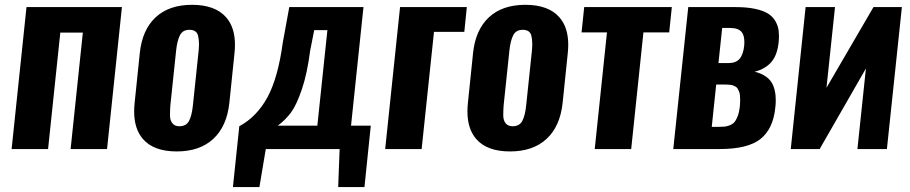

<svg xmlns="http://www.w3.org/2000/svg" viewBox="-20 -607 3708 782"><path d="M27.3 0 87.9 -578.1H476.6L416 0H267.6L317.4 -474.1H225.6L175.8 0Z M710.4 -92.8Q738.3 -92.8 749.8 -114.3Q761.2 -135.7 765.6 -177.2L789.1 -400.9Q790.5 -417 790.5 -429.7Q790 -450.2 786.1 -463.9Q779.3 -485.4 752 -485.6Q724.6 -485.8 713.1 -463.9Q701.7 -441.9 697.3 -400.9L673.8 -177.2Q672.4 -158.2 672.4 -142.1Q672.4 -138.7 672.4 -134.8Q672.9 -116.2 682.4 -104.5Q691.9 -92.8 710.4 -92.8ZM562 -41Q526.4 -82.5 526.4 -152.8Q526.4 -169.4 528.3 -187.5L549.3 -390.6Q559.1 -485.4 613.8 -536.4Q668.5 -587.4 762.2 -587.4Q856.4 -587.4 900.9 -536.6Q937 -495.6 937 -424.8Q937 -408.7 935.1 -390.6L914.1 -187.5Q903.8 -92.3 848.6 -41.3Q793.5 9.8 699.7 9.8Q606 9.8 562 -41Z M928.7 154.8 954.6 -92.8Q1025.9 -131.3 1069.1 -210.4Q1112.3 -289.6 1131.8 -433.6L1158.2 -578.1H1460.4L1409.7 -95.2H1490.2L1464.4 154.8H1357.4L1363.3 0H1062.5L1036.6 154.8ZM1111.3 -95.2H1272.5L1313.5 -484.4H1259.8L1243.2 -400.4Q1231.4 -308.1 1209.7 -243.9Q1188 -179.7 1165.3 -148.9Q1142.6 -118.2 1111.3 -95.2Z M1548.8 0 1609.4 -578.1H1881.3L1871.1 -477.1H1747.6L1697.3 0Z M2067.9 -92.8Q2095.7 -92.8 2107.2 -114.3Q2118.7 -135.7 2123 -177.2L2146.5 -400.9Q2147.9 -417 2147.9 -429.7Q2147.5 -450.2 2143.6 -463.9Q2136.7 -485.4 2109.4 -485.6Q2082 -485.8 2070.6 -463.9Q2059.1 -441.9 2054.7 -400.9L2031.2 -177.2Q2029.8 -158.2 2029.8 -142.1Q2029.8 -138.7 2029.8 -134.8Q2030.3 -116.2 2039.8 -104.5Q2049.3 -92.8 2067.9 -92.8ZM1919.4 -41Q1883.8 -82.5 1883.8 -152.8Q1883.8 -169.4 1885.7 -187.5L1906.7 -390.6Q1916.5 -485.4 1971.2 -536.4Q2025.9 -587.4 2119.6 -587.4Q2213.9 -587.4 2258.3 -536.6Q2294.4 -495.6 2294.4 -424.8Q2294.4 -408.7 2292.5 -390.6L2271.5 -187.5Q2261.2 -92.3 2206.1 -41.3Q2150.9 9.8 2057.1 9.8Q1963.4 9.8 1919.4 -41Z M2402.3 0 2452.1 -475.1H2348.6L2359.4 -578.1H2716.3L2705.6 -475.1H2600.6L2550.8 0Z M2722.2 0 2783.2 -578.1H2976.1Q3022 -578.1 3055.2 -571Q3088.4 -564 3107.9 -551.8Q3127.4 -539.6 3138.2 -520.8Q3148.9 -502 3151.4 -481.9Q3152.3 -472.2 3152.6 -460.7Q3152.8 -449.2 3151.4 -436Q3146.5 -384.3 3122.6 -355.5Q3098.6 -326.7 3053.7 -314.9Q3082 -308.1 3100.8 -294.2Q3119.6 -280.3 3127.9 -261.5Q3136.2 -242.7 3138.7 -218.8Q3139.6 -209 3139.6 -198.2Q3139.6 -183.6 3137.7 -168Q3128.9 -82 3077.4 -41Q3025.9 0 2911.6 0ZM2878.9 -90.3H2906.2Q2921.4 -90.3 2931.2 -91.3Q2940.9 -92.3 2952.6 -96.9Q2964.4 -101.6 2971.4 -109.9Q2978.5 -118.2 2984.6 -134Q2990.7 -149.9 2993.2 -172.4Q2994.6 -187 2994.6 -199Q2994.6 -210.9 2993.7 -219.7Q2992.7 -228.5 2989.7 -235.4Q2986.8 -242.2 2984.1 -246.6Q2981.4 -251 2975.8 -254.2Q2970.2 -257.3 2965.8 -259Q2961.4 -260.7 2953.9 -261.5Q2946.3 -262.2 2941.2 -262.5Q2936 -262.7 2926.8 -262.7H2897ZM2906.2 -350.1H2947.8Q2977.1 -350.1 2992.2 -367.4Q3007.3 -384.8 3011.2 -421.9Q3011.7 -429.2 3011.7 -436Q3011.7 -461.9 3001.5 -475.6Q2988.3 -493.2 2952.1 -493.2H2921.4Z M3200.7 0 3261.2 -578.1H3380.9L3346.2 -249.5L3537.6 -578.1H3653.3L3592.3 0H3472.2L3506.8 -328.1L3318.4 0Z"/></svg>

Font: Oswald
Style: Demi-Bold
Weight: 600
Designer: Vernon Adams
Foundry: Vernon Adams
Version: 3.0; ttfautohint (v0.94.23-7a4d-dirty) -l 8 -r 50 -G 200 -x 